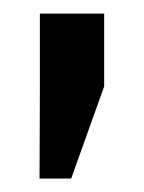

<svg xmlns="http://www.w3.org/2000/svg" viewBox="-20 -782 215 287"><path d="M135.7 -652.8 86.4 -515.1H39.1L39.6 -644.5V-761.7H135.7Z"/></svg>

Font: GeogebraSans
Style: Regular
Weight: 400
Designer: Google
Version: Version 1.100140; 2013